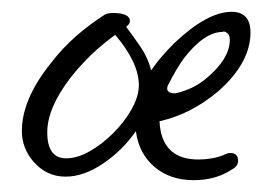

<svg xmlns="http://www.w3.org/2000/svg" viewBox="-20 -284 458 325"><path d="M308 21Q268 21 241.5 -1.5Q215 -24 210 -62Q188 -30 155 -7.5Q122 15 91 15Q59 15 37 -10Q17 -33 17 -62Q17 -116 66 -177Q86 -203 109 -223Q132 -243 157 -259Q162 -262 171 -262Q200 -262 200 -248Q200 -244 194 -239V-238Q206 -222 218 -204.5Q230 -187 236 -165Q250 -186 275 -211Q331 -264 372 -264Q404 -264 404 -229Q404 -178 350 -130Q304 -91 251 -79H250Q253 -14 316 -14Q327 -14 339 -16Q351 -18 364 -24Q366 -25 370 -25Q383 -25 383 -12Q383 -3 374 2Q346 21 308 21ZM277 -126Q308 -133 330 -152Q368 -184 369 -215V-217Q369 -225 364 -228.5Q359 -232 357 -230Q326 -230 291 -185Q286 -178 279 -166.5Q272 -155 264 -139Q263 -137 263 -134Q263 -126 277 -126ZM92 -16Q111 -16 132 -28Q153 -40 172 -59Q191 -78 203 -99.5Q215 -121 215 -140Q215 -178 175 -225Q132 -194 99 -152Q60 -101 60 -60Q60 -16 92 -16Z"/></svg>

Font: Square Peg
Style: Regular
Weight: 400
Designer: Robert E. Leuschke
Foundry: Robert E. Leuschke
Version: Version 1.010; ttfautohint (v1.8.4.7-5d5b)